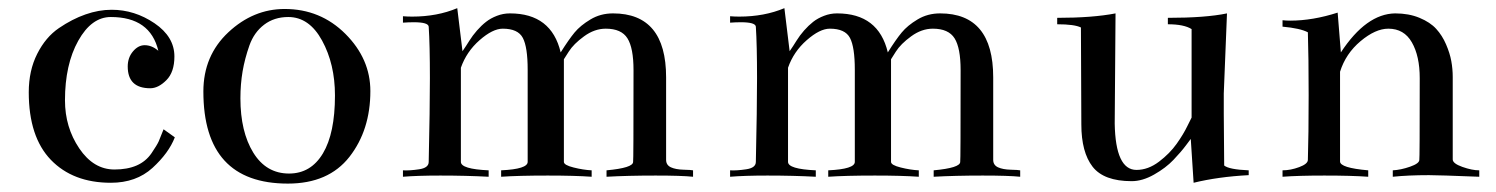

<svg xmlns="http://www.w3.org/2000/svg" viewBox="-20 -429 3630 466"><path d="M251 -405.3Q306.6 -405.3 355 -372.6Q403.3 -339.8 403.3 -292Q403.3 -253.9 383.8 -234.4Q364.3 -214.8 344.7 -214.8Q290 -214.8 290 -267.6Q290 -289.1 302.7 -304.2Q315.4 -319.3 331.1 -319.3Q348.6 -319.3 364.3 -305.7Q344.7 -387.7 249 -387.7Q202.1 -387.7 169.9 -330.1Q137.7 -272.5 137.7 -185.5Q137.7 -120.1 172.4 -68.8Q207 -17.6 257.8 -17.6Q289.1 -17.6 311.5 -27.3Q334 -37.1 347.7 -57.1Q361.3 -77.1 365.2 -85.9Q369.1 -94.7 377 -115.2L404.3 -95.7Q389.6 -57.6 350.1 -21.5Q310.5 14.6 249 14.6Q157.2 14.6 103.5 -41Q49.8 -96.7 49.8 -205.1Q49.8 -257.8 70.3 -298.3Q90.8 -338.9 123 -360.8Q155.3 -382.8 187.5 -394Q219.7 -405.3 251 -405.3Z M681.6 -7.8Q734.4 -7.8 763.7 -56.6Q793 -105.5 793 -197.3Q793 -273.4 761.7 -330.6Q730.5 -387.7 679.7 -387.7Q645.5 -387.7 621.1 -369.1Q596.7 -350.6 585.4 -318.8Q574.2 -287.1 568.8 -255.9Q563.5 -224.6 563.5 -190.4Q563.5 -109.4 594.7 -58.6Q626 -7.8 681.6 -7.8ZM670.9 -407.2Q757.8 -407.2 818.4 -346.7Q878.9 -286.1 878.9 -208Q878.9 -113.3 828.1 -48.3Q777.3 16.6 678.7 16.6Q473.6 16.6 473.6 -207Q473.6 -293.9 534.2 -350.6Q594.7 -407.2 670.9 -407.2Z M1217.8 -396.5Q1318.4 -396.5 1340.8 -301.8Q1360.4 -333 1374.5 -350.1Q1388.7 -367.2 1413.1 -381.8Q1437.5 -396.5 1467.8 -396.5Q1596.7 -396.5 1596.7 -241.2V-41Q1596.7 -28.3 1608.4 -22.9Q1620.1 -17.6 1639.2 -17.1Q1658.2 -16.6 1662.1 -15.6V0Q1633.8 -2.9 1571.3 -2.9Q1503.9 -2.9 1452.1 0V-15.6Q1516.6 -21.5 1516.6 -36.1Q1517.6 -36.1 1517.6 -258.8Q1517.6 -312.5 1502.9 -335.9Q1488.3 -359.4 1450.2 -359.4Q1422.9 -359.4 1397.5 -340.8Q1372.1 -322.3 1360.4 -303.7L1348.6 -285.2V-36.1Q1348.6 -28.3 1372.1 -22.5Q1395.5 -16.6 1416 -15.6V0Q1375 -2.9 1309.6 -2.9Q1238.3 -2.9 1196.3 0V-15.6Q1260.7 -18.6 1260.7 -36.1V-259.8Q1260.7 -314.5 1249 -336.9Q1237.3 -359.4 1200.2 -359.4Q1175.8 -359.4 1144 -331.5Q1112.3 -303.7 1098.6 -264.6V-36.1Q1098.6 -18.6 1166 -15.6V0Q1111.3 -2.9 1048.8 -2.9Q993.2 -2.9 958 0V-15.6Q973.6 -14.6 997.1 -18.1Q1020.5 -21.5 1020.5 -36.1Q1023.4 -166 1023.4 -239.3Q1023.4 -320.3 1020.5 -364.3Q1019.5 -375 984.4 -375Q971.7 -375 958 -374V-389.6Q968.8 -388.7 980.5 -388.7Q1041 -388.7 1089.8 -409.2L1102.5 -304.7Q1111.3 -317.4 1119.1 -330.1Q1127 -342.8 1137.7 -355Q1148.4 -367.2 1159.7 -376Q1170.9 -384.8 1186 -390.6Q1201.2 -396.5 1217.8 -396.5Z M2011.7 -396.5Q2112.3 -396.5 2134.8 -301.8Q2154.3 -333 2168.5 -350.1Q2182.6 -367.2 2207 -381.8Q2231.4 -396.5 2261.7 -396.5Q2390.6 -396.5 2390.6 -241.2V-41Q2390.6 -28.3 2402.3 -22.9Q2414.1 -17.6 2433.1 -17.1Q2452.1 -16.6 2456.1 -15.6V0Q2427.7 -2.9 2365.2 -2.9Q2297.9 -2.9 2246.1 0V-15.6Q2310.5 -21.5 2310.5 -36.1Q2311.5 -36.1 2311.5 -258.8Q2311.5 -312.5 2296.9 -335.9Q2282.2 -359.4 2244.1 -359.4Q2216.8 -359.4 2191.4 -340.8Q2166 -322.3 2154.3 -303.7L2142.6 -285.2V-36.1Q2142.6 -28.3 2166 -22.5Q2189.5 -16.6 2210 -15.6V0Q2168.9 -2.9 2103.5 -2.9Q2032.2 -2.9 1990.2 0V-15.6Q2054.7 -18.6 2054.7 -36.1V-259.8Q2054.7 -314.5 2043 -336.9Q2031.2 -359.4 1994.1 -359.4Q1969.7 -359.4 1938 -331.5Q1906.2 -303.7 1892.6 -264.6V-36.1Q1892.6 -18.6 1960 -15.6V0Q1905.3 -2.9 1842.8 -2.9Q1787.1 -2.9 1752 0V-15.6Q1767.6 -14.6 1791 -18.1Q1814.5 -21.5 1814.5 -36.1Q1817.4 -166 1817.4 -239.3Q1817.4 -320.3 1814.5 -364.3Q1813.5 -375 1778.3 -375Q1765.6 -375 1752 -374V-389.6Q1762.7 -388.7 1774.4 -388.7Q1835 -388.7 1883.8 -409.2L1896.5 -304.7Q1905.3 -317.4 1913.1 -330.1Q1920.9 -342.8 1931.6 -355Q1942.4 -367.2 1953.6 -376Q1964.8 -384.8 1980 -390.6Q1995.1 -396.5 2011.7 -396.5Z M2545.9 -385.7Q2631.8 -385.7 2687.5 -396.5L2685.5 -128.9Q2687.5 -16.6 2738.3 -16.6Q2766.6 -16.6 2793 -36.6Q2819.3 -56.6 2835.9 -80.1Q2852.5 -103.5 2862.3 -124L2872.1 -143.6V-358.4Q2853.5 -370.1 2814.5 -370.1V-385.7Q2906.2 -385.7 2958 -396.5L2950.2 -202.1Q2950.2 -180.7 2950.2 -153.3L2951.2 -27.3Q2962.9 -17.6 3010.7 -15.6V-3.9Q2936.5 0 2877 14.6L2870.1 -91.8L2858.4 -76.2Q2846.7 -60.5 2828.1 -41Q2809.6 -21.5 2781.2 -5.4Q2752.9 10.7 2726.6 10.7Q2659.2 10.7 2631.8 -24.4Q2604.5 -59.6 2604.5 -127L2603.5 -362.3Q2587.9 -370.1 2545.9 -370.1Z M3092.8 -379.9Q3101.6 -378.9 3111.3 -378.9Q3166 -378.9 3226.6 -398.4L3234.4 -301.8Q3295.9 -395.5 3366.2 -396.5Q3399.4 -396.5 3425.3 -385.7Q3451.2 -375 3465.8 -358.9Q3480.5 -342.8 3489.7 -321.3Q3499 -299.8 3502.4 -280.8Q3505.9 -261.7 3505.9 -242.2V-42Q3505.9 -32.2 3529.3 -23.9Q3552.7 -15.6 3570.3 -15.6V0Q3471.7 -3.9 3448.2 -3.9Q3398.4 -3.9 3360.4 0V-15.6Q3379.9 -16.6 3402.3 -24.4Q3424.8 -32.2 3424.8 -41Q3425.8 -41 3425.8 -239.3Q3425.8 -293 3406.7 -326.2Q3387.7 -359.4 3349.6 -359.4Q3318.4 -359.4 3282.2 -329.1Q3246.1 -298.8 3232.4 -254.9V-37.1Q3232.4 -21.5 3300.8 -15.6V0Q3260.7 -2.9 3194.3 -2.9Q3130.9 -2.9 3092.8 0V-15.6Q3112.3 -15.6 3133.3 -23.4Q3154.3 -31.2 3154.3 -41Q3156.2 -100.6 3156.2 -198.2Q3156.2 -291 3154.3 -350.6Q3135.7 -360.4 3092.8 -364.3Z"/></svg>

Font: Bentham
Style: Regular
Weight: 400
Version: Version 002.002